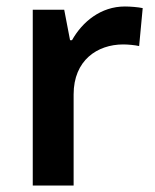

<svg xmlns="http://www.w3.org/2000/svg" viewBox="-20 -572 479 592"><path d="M365 -552C291 -552 234 -505 202 -448H196L178 -542H81V0H207V-281C207 -386 280 -435 360 -435C374 -435 396 -433 409 -430L420 -547C406 -550 382 -552 365 -552Z"/></svg>

Font: Noto Sans Arabic SemBd
Style: Regular
Weight: 600
Designer: Monotype Design Team, Nadine Chahine, Nizar Qandah and Khaled Hosny
Foundry: Monotype Imaging Inc.
Version: Version 2.012